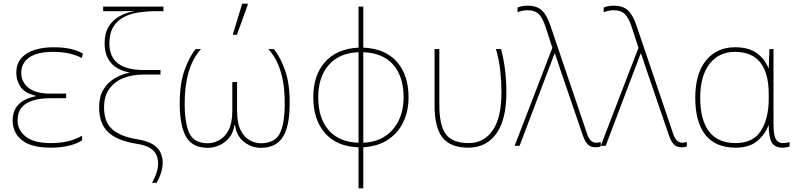

<svg xmlns="http://www.w3.org/2000/svg" viewBox="-20 -796 4358 1048"><path d="M256 10Q150 10 99.5 -31Q49 -72 49 -138Q49 -191 80 -224.5Q111 -258 176 -271V-273Q114 -288 91.5 -323Q69 -358 69 -398Q69 -448 96.5 -479Q124 -510 170 -524Q216 -538 271 -538Q327 -538 365.5 -529Q404 -520 432 -504L427 -479Q398 -495 357.5 -504Q317 -513 272 -513Q184 -513 140 -482.5Q96 -452 96 -398Q96 -349 135 -317Q174 -285 256 -285H341V-260H256Q204 -260 163 -248.5Q122 -237 99 -210.5Q76 -184 76 -138Q76 -86 120.5 -50.5Q165 -15 256 -15Q306 -15 347 -24Q388 -33 428 -55V-30Q400 -11 355.5 -0.5Q311 10 256 10Z M810 202Q844 141 843 92Q842 71 834 50.5Q826 30 800.5 13Q775 -4 721 -12Q618 -29 569.5 -75.5Q521 -122 521 -210Q521 -268 544 -306.5Q567 -345 604.5 -367.5Q642 -390 685 -399V-401Q650 -407 619.5 -424.5Q589 -442 570 -475.5Q551 -509 551 -559Q551 -614 573 -650.5Q595 -687 633.5 -708Q672 -729 719 -737Q697 -736 682.5 -735.5Q668 -735 652.5 -735Q637 -735 611 -735H543V-760H872V-735H829Q784 -735 739 -728.5Q694 -722 657.5 -703.5Q621 -685 599 -650Q577 -615 577 -559Q577 -414 763 -414H856V-389H763Q703 -389 654.5 -370Q606 -351 577 -311.5Q548 -272 548 -209Q548 -130 592.5 -90.5Q637 -51 728 -36Q786 -27 816 -7Q846 13 857 38.5Q868 64 868 92Q868 142 835 202Z M1113 11Q1031 10 997 -47Q963 -104 961 -222Q960 -336 987 -412Q1014 -488 1048 -528H1077Q1030 -476 1008.5 -398.5Q987 -321 988 -222Q990 -111 1016.5 -63Q1043 -15 1113 -14Q1146 -14 1177 -31Q1208 -48 1228 -86.5Q1248 -125 1248 -191V-348H1274V-191Q1274 -125 1293 -86.5Q1312 -48 1342 -31Q1372 -14 1405 -14Q1479 -15 1506 -65.5Q1533 -116 1534 -222Q1536 -321 1514 -398.5Q1492 -476 1445 -528H1474Q1509 -488 1536 -412Q1563 -336 1561 -222Q1560 -104 1523 -47Q1486 10 1405 11Q1354 11 1312.5 -21Q1271 -53 1263 -112H1259Q1254 -73 1232 -45.5Q1210 -18 1178.5 -3.5Q1147 11 1113 11ZM1252 -606V-612L1302 -776H1332V-769L1273 -606Z M1937 232V8Q1818 4 1754 -69.5Q1690 -143 1690 -265Q1690 -386 1754.5 -458Q1819 -530 1937 -536V-760H1963V-536Q2082 -531 2146 -459Q2210 -387 2210 -265Q2210 -189 2181 -129Q2152 -69 2097 -33Q2042 3 1963 8V232ZM1937 -17V-511Q1831 -507 1774 -441Q1717 -375 1717 -265Q1717 -151 1774 -85.5Q1831 -20 1937 -17ZM1963 -17Q2033 -20 2082 -52.5Q2131 -85 2157 -140Q2183 -195 2183 -265Q2183 -377 2127 -442Q2071 -507 1963 -511Z M2536 10Q2439 10 2395.5 -45Q2352 -100 2352 -221V-528H2378V-225Q2378 -110 2414.5 -62.5Q2451 -15 2538 -15Q2621 -15 2669 -84Q2717 -153 2717 -292Q2717 -351 2710.5 -411Q2704 -471 2687 -528H2715Q2730 -471 2737 -412.5Q2744 -354 2744 -292Q2744 -143 2689 -66.5Q2634 10 2536 10Z M3231 8Q3203 8 3188 -8Q3173 -24 3162 -55L3035 -426Q3027 -450 3021.5 -467.5Q3016 -485 3009 -504H3007Q3000 -486 2993.5 -468Q2987 -450 2980 -433L2816 0H2789L2995 -535L2959 -646Q2943 -696 2922 -718Q2901 -740 2859 -740Q2842 -740 2828 -736.5Q2814 -733 2805 -729V-755Q2815 -759 2828.5 -762Q2842 -765 2859 -765Q2911 -765 2938 -739Q2965 -713 2983 -660L3185 -64Q3195 -36 3207.5 -26.5Q3220 -17 3234 -17Q3242 -17 3248.5 -18.5Q3255 -20 3259 -21V3Q3254 5 3247.5 6.5Q3241 8 3231 8Z M3701 8Q3673 8 3658 -8Q3643 -24 3632 -55L3505 -426Q3497 -450 3491.5 -467.5Q3486 -485 3479 -504H3477Q3470 -486 3463.5 -468Q3457 -450 3450 -433L3286 0H3259L3465 -535L3429 -646Q3413 -696 3392 -718Q3371 -740 3329 -740Q3312 -740 3298 -736.5Q3284 -733 3275 -729V-755Q3285 -759 3298.5 -762Q3312 -765 3329 -765Q3381 -765 3408 -739Q3435 -713 3453 -660L3655 -64Q3665 -36 3677.5 -26.5Q3690 -17 3704 -17Q3712 -17 3718.5 -18.5Q3725 -20 3729 -21V3Q3724 5 3717.5 6.5Q3711 8 3701 8Z M3995 10Q3885 10 3830 -60Q3775 -130 3775 -262Q3775 -395 3834 -466.5Q3893 -538 3992 -538Q4066 -538 4110 -506.5Q4154 -475 4174 -425H4176L4180 -528H4202V-119Q4202 -59 4214.5 -37Q4227 -15 4253 -15Q4274 -15 4290 -21V3Q4274 10 4252 10Q4209 10 4192.5 -18.5Q4176 -47 4176 -111H4174Q4156 -62 4113 -26Q4070 10 3995 10ZM3995 -15Q4090 -15 4133 -81.5Q4176 -148 4176 -258V-281Q4176 -513 3992 -513Q3904 -513 3853 -447.5Q3802 -382 3802 -262Q3802 -142 3850 -78.5Q3898 -15 3995 -15Z"/></svg>

Font: Noto Sans Thin
Style: Regular
Weight: 100
Designer: Monotype Design Team
Foundry: Monotype Imaging Inc.
Version: Version 2.007